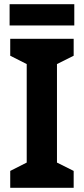

<svg xmlns="http://www.w3.org/2000/svg" viewBox="-20 -951 402 920"><path d="M336 -931H26V-829H336ZM333 -51V-132L253 -172V-644L333 -684V-765H29V-684L108 -644V-172L29 -132V-51Z"/></svg>

Font: Noto Sans Tamil UI SemiCondensed
Style: Bold
Weight: 700
Width: 4
Designer: Jelle Bosma - Monotype Design Team
Foundry: Monotype Imaging Inc.
Version: Version 2.004